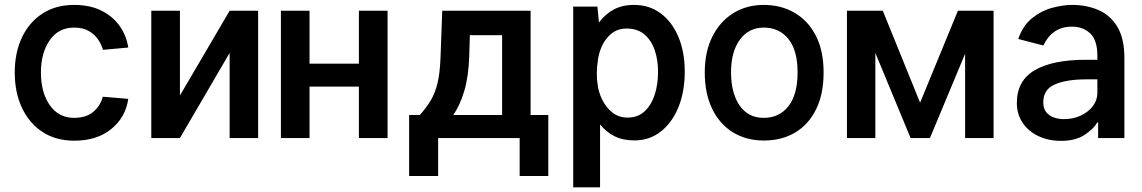

<svg xmlns="http://www.w3.org/2000/svg" viewBox="-20 -573 4741 797"><path d="M512.4 -375.7 407.3 -366.1Q402 -386.7 388 -408Q373.9 -429.3 349.3 -443.9Q324.6 -458.5 287.6 -458.5Q222.3 -458.5 186.1 -405.5Q149.9 -352.6 149.9 -272.4Q149.9 -188.6 186.8 -136.2Q223.7 -83.8 287.3 -83.8Q338.1 -83.8 367.7 -109.2Q397.4 -134.6 406.6 -171.5L512.4 -162.6Q501.4 -85.9 441.9 -37.5Q382.5 11 288.4 11Q212 11 156.6 -25.2Q101.2 -61.4 71.2 -125.4Q41.2 -189.3 41.2 -272.4Q41.2 -353.7 70.8 -416.9Q100.5 -480.1 155.7 -516.3Q210.9 -552.6 287.6 -552.6Q353.3 -552.6 401.1 -528.8Q448.9 -505 476.9 -464.8Q505 -424.7 512.4 -375.7Z M726.9 -176.5 933.2 -528.4H1051.5V0H933.2V-353.3L726.9 0H608V-528.4H726.9Z M1264.9 -528.4V-308.6H1469.8V-528.4H1588.8V0H1469.8V-213.4H1264.9V0H1146V-528.4Z M1678.3 -95.5H1722.7Q1749.6 -125.7 1768.1 -156.4Q1786.6 -187.1 1796.7 -230.3Q1806.8 -273.4 1808.9 -340.9L1815.7 -528.4H2182.5V-95.5H2256V157.7H2137.1V0H1798.7V157.7H1678.3ZM1927.9 -340.9Q1925.1 -255.7 1907.3 -195.8Q1889.6 -136 1861.5 -95.5H2064.3V-426.8H1930.4Z M2359.4 204.5V-545.5H2459.9L2466.3 -479.4Q2490.8 -513.1 2526.5 -532.8Q2562.1 -552.6 2611.9 -552.6Q2675.8 -552.6 2723 -517.2Q2770.2 -481.9 2796.3 -419.4Q2822.4 -356.9 2822.4 -275.6Q2822.4 -192.5 2796.2 -128Q2769.9 -63.6 2722.8 -26.8Q2675.8 9.9 2613.3 9.9Q2565.3 9.9 2530.4 -7.8Q2495.4 -25.6 2470.9 -56.5V204.5ZM2711.6 -275.6Q2711.6 -323.5 2698 -364.2Q2684.3 -404.8 2655.5 -429.7Q2626.8 -454.5 2581.3 -454.5Q2543.7 -454.5 2517.6 -433.1Q2491.5 -411.6 2477.5 -379.3Q2463.4 -346.9 2460.9 -314.3Q2457.4 -295.1 2457.4 -267.2Q2457.4 -239.3 2460.9 -222.3Q2464.1 -191.8 2479.4 -160Q2494.7 -128.2 2521.3 -106.5Q2547.9 -84.9 2585.6 -84.9Q2627.5 -84.9 2655.5 -110.6Q2683.6 -136.4 2697.6 -179.7Q2711.6 -223 2711.6 -275.6Z M3150.9 10.3Q3077.8 10.3 3022.5 -23.6Q2967.3 -57.5 2936.4 -121.1Q2905.5 -184.7 2905.5 -272.7Q2905.5 -357.6 2936.8 -420.5Q2968 -483.3 3023.3 -517.9Q3078.5 -552.6 3150.2 -552.6Q3223 -552.6 3279.1 -519.5Q3335.2 -486.5 3367 -424Q3398.8 -361.5 3398.8 -272.7Q3398.8 -182.2 3367.5 -119Q3336.3 -55.8 3280.5 -22.7Q3224.8 10.3 3150.9 10.3ZM3150.2 -83.8Q3214.8 -83.8 3252.8 -132.1Q3290.8 -180.4 3290.8 -272.7Q3290.8 -364 3252.7 -411.2Q3214.5 -458.5 3150.2 -458.5Q3088.4 -458.5 3051.5 -408.6Q3014.6 -358.7 3014.6 -272.7Q3014.6 -187.1 3049.9 -135.5Q3085.2 -83.8 3150.2 -83.8Z M3799.4 -146.7 3956.3 -528.4H4104.4V0H3986.2V-349.8L3840.2 0H3759.9L3613.6 -353.3V0H3495.7V-528.4H3644.5Z M4538.4 0V-64.3H4534.1Q4521.3 -39.4 4483.3 -13.8Q4445.3 11.7 4384.6 11.7Q4332 11.7 4290.5 -8Q4248.9 -27.7 4225 -63.2Q4201 -98.7 4201 -145.6Q4201 -237.9 4275 -281.4Q4349.1 -324.9 4487.2 -324.9H4535.2V-342Q4535.2 -406.2 4505.5 -434.3Q4475.9 -462.4 4429.3 -462.4Q4387.1 -462.4 4357.4 -441.6Q4327.8 -420.8 4311.1 -384.2L4206.7 -411.2Q4225.9 -466.6 4263.8 -497.3Q4301.8 -528.1 4346.8 -540.3Q4391.7 -552.6 4431.5 -552.6Q4489 -552.6 4538.2 -532Q4587.4 -511.4 4617.4 -463.1Q4647.4 -414.8 4647.4 -331.3V0ZM4535.2 -243.6H4487.9Q4408.7 -243.6 4359.7 -223Q4310.7 -202.4 4310.7 -148.4Q4310.7 -121.1 4324.2 -105.8Q4337.7 -90.6 4357.2 -84.5Q4376.8 -78.5 4395.6 -78.5Q4435.7 -78.5 4467.3 -93.6Q4498.9 -108.7 4517 -133.2Q4535.2 -157.7 4535.2 -186.8Z"/></svg>

Font: Interface Medium
Style: Regular
Weight: 500
Designer: Rasmus Andersson
Foundry: rsms
Version: Version 1.8